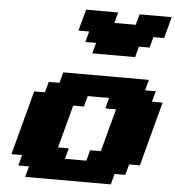

<svg xmlns="http://www.w3.org/2000/svg" viewBox="-64 -1059 1020 1117"><g transform="rotate(5 446.5 -500.0)"><path d="M125 0H625L641.6 -62.5H704.1L721.2 -125H783.7Q800.8 -187.5 833.7 -312.5Q866.7 -437.5 883.8 -500H821.3L838.4 -562.5H775.9L792.5 -625H292.5L275.9 -562.5H213.4L196.3 -500H133.8Q117.2 -437.5 83.7 -312.5Q50.3 -187.5 33.7 -125H96.2L79.1 -62.5H141.6ZM471.2 -125H346.2L362.8 -187.5H300.3Q311.5 -229 333.7 -312.3Q356 -395.5 367.2 -437.5H429.7L446.3 -500H571.3L554.7 -437.5H617.2Q606 -396 583.7 -312.5Q561.5 -229 550.3 -187.5H487.8ZM451.2 -750H701.2L717.8 -812.5H780.3L796.9 -875H859.4Q865.2 -896 876.5 -937.5Q887.7 -979 893.1 -1000H705.6L688.5 -937.5H563.5L580.6 -1000H393.1Q387.2 -979 376 -937.3Q364.7 -895.5 359.4 -875H421.9L405.3 -812.5H467.8Z"/></g></svg>

Font: Faithful 32x
Style: BoldOblique
Weight: 400
Foundry: Faithful Resource Pack
Version: Version 1.0; January 27, 2023